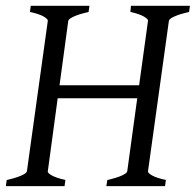

<svg xmlns="http://www.w3.org/2000/svg" viewBox="-20 -635 668 655"><path d="M282.2 -594.2Q251.5 -587.4 232.9 -579.1Q214.4 -570.8 212.9 -564L183.1 -344.2H454.6L484.9 -564Q485.8 -569.8 470.7 -578.6Q455.6 -587.4 424.8 -594.2L426.8 -615.2H627.9L625 -594.2Q594.2 -587.4 575.7 -579.1Q557.1 -570.8 556.2 -564L484.9 -50.8Q483.9 -44.9 499 -36.4Q514.2 -27.8 545.9 -21L543 0H342.8L346.2 -21Q377 -27.8 395 -35.9Q413.1 -43.9 414.1 -50.8L448.2 -299.8H176.8L143.1 -50.8Q141.6 -44.9 157 -36.4Q172.4 -27.8 203.1 -21L200.2 0H0L2.9 -21Q33.7 -27.8 52.2 -35.9Q70.8 -43.9 71.8 -50.8L143.1 -564Q144 -569.8 128.9 -578.6Q113.8 -587.4 82 -594.2L85 -615.2H285.2Z"/></svg>

Font: Akkhara
Style: Italic
Weight: 400
Italic angle: -7°
Designer: J. Victor Gaultney
Version: Version 1.00 June 13, 2006, initial release